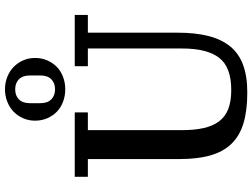

<svg xmlns="http://www.w3.org/2000/svg" viewBox="-144 -882 1037 790"><g transform="rotate(-90 375.0 -486.5)"><path d="M390 12Q316 12 264 -3.5Q212 -19 179 -53Q146 -87 131 -140Q116 -193 116 -268V-644H43V-698H308V-644H235V-258Q235 -206 243.5 -168Q252 -130 271 -104.5Q290 -79 321.5 -66.5Q353 -54 400 -54Q494 -54 532.5 -103.5Q571 -153 571 -257V-644H498V-698H709V-644H636V-274Q636 -202 622.5 -148.5Q609 -95 580 -59Q551 -23 504 -5.5Q457 12 390 12ZM403 -779Q429 -779 444.5 -794.5Q460 -810 460 -839V-883Q460 -912 444.5 -927.5Q429 -943 403 -943Q377 -943 361.5 -927.5Q346 -912 346 -883V-839Q346 -810 361.5 -794.5Q377 -779 403 -779ZM403 -737Q376 -737 352 -746Q328 -755 311 -771.5Q294 -788 284 -811Q274 -834 274 -861Q274 -888 284 -910.5Q294 -933 311 -949.5Q328 -966 352 -975.5Q376 -985 403 -985Q430 -985 454 -975.5Q478 -966 495 -949.5Q512 -933 522 -910.5Q532 -888 532 -861Q532 -834 522 -811Q512 -788 495 -771.5Q478 -755 454 -746Q430 -737 403 -737Z"/></g></svg>

Font: IBM Plex Serif Medm
Style: Regular
Weight: 500
Designer: Mike Abbink, Paul van der Laan, Pieter van Rosmalen
Foundry: Bold Monday
Version: Version 3.001